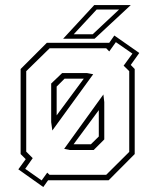

<svg xmlns="http://www.w3.org/2000/svg" viewBox="-20 -708 619 754"><path d="M150 26.5 52 -43 81 -83 61 -103V-437L164 -540H406.5H409L429 -568.5L527 -500L493.5 -453L509 -437V-103L406.5 0H169L167 2.5ZM269 -141.5H337L368 -172V-275.5ZM143.5 0.5 165.5 -30 174.5 -21.5H397L487.5 -111.5V-428.5L465.5 -450L500 -497.5L435 -542.5L409 -506L397 -518.5H175L83 -428.5V-112.5L108.5 -87L79 -45ZM253.5 -119 232 -123.5 386 -337 389.5 -307V-160.5L348 -119ZM185.5 -195.5 181 -228.5V-380L224 -421H322L346 -416.5ZM202.5 -255 309 -399H233.5L202.5 -368ZM228 -556 350 -688H493.5L351.5 -556ZM269.5 -573.5H344L447.5 -670.5H359.5Z"/></svg>

Font: Tourney ExtraLight
Style: Regular
Weight: 250
Designer: Tyler Finck
Foundry: Etcetera Type Co
Version: Version 1.015